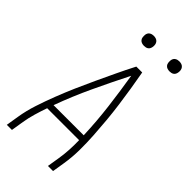

<svg xmlns="http://www.w3.org/2000/svg" viewBox="-282 -994 1063 1063"><g transform="rotate(45 250.0 -462.0)"><path d="M13 0 25 -74Q34 -130 52.5 -186.5Q71 -243 92.5 -298.5Q114 -354 138 -409Q162 -464 187.5 -518.5Q213 -573 238.5 -627Q264 -681 292 -735H338Q348 -681 356.5 -627Q365 -573 372.5 -518.5Q380 -464 385 -409Q390 -354 393.5 -298.5Q397 -243 396.5 -186.5Q396 -130 387 -74L375 0H335L347 -74Q353 -111 355 -148.5Q357 -186 356 -223H106Q93 -186 82 -148.5Q71 -111 65 -74L53 0ZM355 -260Q351 -367 338 -471.5Q325 -576 308 -679Q256 -576 207 -471.5Q158 -367 119 -260ZM441 -846Q431 -846 422.5 -849Q414 -852 408.5 -859Q403 -866 402 -875.5Q401 -885 402 -895Q403 -901 406 -907Q409 -913 415 -917Q421 -921 427.5 -922.5Q434 -924 440 -924Q450 -924 458.5 -921Q467 -918 472.5 -911Q478 -904 479.5 -894.5Q481 -885 479 -875Q478 -869 475 -863Q472 -857 466.5 -853Q461 -849 454 -847.5Q447 -846 441 -846ZM241 -846Q231 -846 222.5 -849Q214 -852 208.5 -859Q203 -866 202 -875.5Q201 -885 202 -895Q203 -901 206 -907Q209 -913 215 -917Q221 -921 227.5 -922.5Q234 -924 240 -924Q250 -924 258.5 -921Q267 -918 272.5 -911Q278 -904 279.5 -894.5Q281 -885 279 -875Q278 -869 275 -863Q272 -857 266.5 -853Q261 -849 254 -847.5Q247 -846 241 -846Z"/></g></svg>

Font: Iosevka Term Curly Extralight
Style: Italic
Weight: 200
Italic angle: -9°
Designer: Belleve Invis
Foundry: Belleve Invis
Version: Version 32.3.0